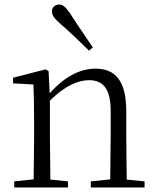

<svg xmlns="http://www.w3.org/2000/svg" viewBox="-20 -830 695 850"><path d="M391 -620C358 -669 323 -719 292 -768C271 -799 258 -810 241 -810C225 -810 210 -799 210 -779C210 -763 220 -748 249 -723C290 -688 332 -647 374 -606ZM467 0H620V-27L541 -35L539 -227V-338C539 -474 489 -526 403 -526C337 -526 269 -494 200 -417L195 -515L182 -523L38 -486V-461L128 -456C130 -406 131 -353 131 -285V-227L129 -36L43 -27V0H281V-27L203 -35L201 -227V-384C271 -455 331 -475 374 -475C434 -475 470 -440 470 -339V-227L468 -36L382 -27V0Z"/></svg>

Font: Noto Serif CJK TC Light
Style: Regular
Weight: 300
Designer: Ryoko NISHIZUKA 西塚涼子 (kana & ideographs); Frank Grießhammer (Latin, Greek & Cyrillic); Wenlong ZHANG 张文龙 (bopomofo); San
Foundry: Adobe
Version: Version 2.001;hotconv 1.1.0;makeotfexe 2.6.0